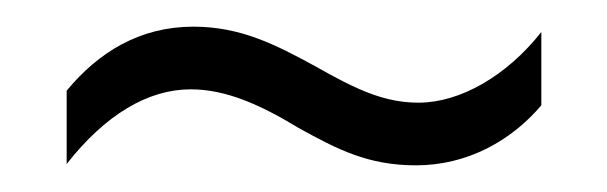

<svg xmlns="http://www.w3.org/2000/svg" viewBox="-20 -426 455 144"><path d="M204 -330C233 -314 256 -302 292 -302C330 -302 363 -320 386 -347V-402C360 -369 325 -349 294 -349C268 -349 247 -359 217 -376C186 -393 160 -406 125 -406C85 -406 54 -387 30 -358V-303C59 -340 91 -359 123 -359C150 -359 176 -347 204 -330Z"/></svg>

Font: Noto Sans Gujarati UI ExtraCondensed Light
Style: Regular
Weight: 300
Width: 2
Designer: Jelle Bosma - Monotype Design Team, Universal Thirst
Foundry: Monotype Imaging Inc.
Version: Version 2.106